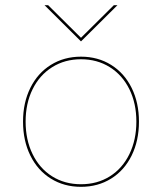

<svg xmlns="http://www.w3.org/2000/svg" viewBox="-20 -717 626 742"><path d="M69 -247Q69 -320 97.2 -377.2Q125.5 -434.5 176.5 -466.2Q227.5 -498 293 -498Q358.5 -498 409.5 -466.2Q460.5 -434.5 488.8 -377.2Q517 -320 517 -247Q517 -173.5 488.8 -116Q460.5 -58.5 409.5 -26.8Q358.5 5 293 5Q227.5 5 176.5 -26.8Q125.5 -58.5 97.2 -116Q69 -173.5 69 -247ZM293 -5Q356 -5 404.5 -35.5Q453 -66 480 -121.2Q507 -176.5 507 -247Q507 -317.5 480 -372.2Q453 -427 404.2 -457.5Q355.5 -488 293 -488Q230.5 -488 181.8 -457.5Q133 -427 106 -372.2Q79 -317.5 79 -247Q79 -176.5 106 -121.2Q133 -66 181.5 -35.5Q230 -5 293 -5ZM152 -697H166L293 -571L420 -697H434L293 -557Z"/></svg>

Font: HK Grotesk Thin
Style: Regular
Weight: 100
Designer: Alfredo Marco Pradil
Foundry: Hanken Design Co.
Version: Version 3.001